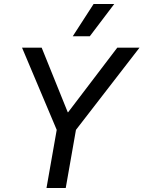

<svg xmlns="http://www.w3.org/2000/svg" viewBox="-20 -938 716 958"><path d="M263 -290 90 -700H188L318 -378H320L565 -700H676L359 -290L308 0H212ZM447 -918H550L428 -757H343Z"/></svg>

Font: Chakra Petch Medium
Style: Italic
Weight: 500
Italic angle: -10°
Designer: Katatrad Aksorn Co.,Ltd.
Foundry: Cadson Demak Co.,Ltd.
Version: Version 1.000; ttfautohint (v1.6)